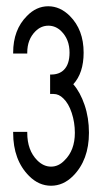

<svg xmlns="http://www.w3.org/2000/svg" viewBox="-20 -593 326 613"><path d="M264 -169Q264 -82 213 -31Q182 0 143 0Q104 0 73 -31Q22 -82 22 -169V-172H67V-169Q67 -113 99 -81Q119 -61 143 -61Q167 -61 186 -81Q219 -113 219 -169Q219 -202 209 -232.5Q199 -263 182 -279Q168 -293 151 -293H140V-355H143Q169 -355 184 -370Q202 -388 202 -425Q202 -467 176 -493Q158 -511 134.5 -511Q111 -511 93 -493Q67 -467 67 -425V-422H22V-425Q22 -498 66 -542Q96 -573 134 -573Q172 -573 203 -542Q247 -498 247 -425Q247 -360 214 -324Q236 -299 250 -258Q264 -217 264 -169Z"/></svg>

Font: Astronomicon
Style: Regular
Weight: 400
Version: Version 1.1